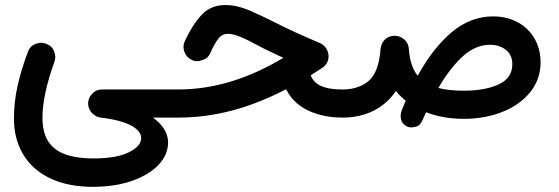

<svg xmlns="http://www.w3.org/2000/svg" viewBox="-20 -428 2191 753"><path d="M34.7 37.1C34.7 196.3 145.5 304.7 342.8 304.7C401.9 304.7 453.6 296.9 498 281.2C586.9 250 639.2 194.8 639.2 130.9C639.2 94.2 619.1 61.5 579.6 33.2H678.7C693.8 33.2 707 27.8 717.8 17.1C728.5 5.9 733.9 -6.8 733.9 -22C733.9 -52.7 709.5 -77.1 678.7 -77.1H381.3C365.2 -77.1 352.1 -71.8 341.8 -60.5C331.1 -49.3 325.7 -37.1 325.7 -22.9V-18.1C328.1 7.8 348.6 29.8 374.5 33.2C481.4 45.4 533.7 77.1 533.7 113.8C533.7 134.8 517.6 153.3 484.9 169.4C452.1 185.5 406.2 193.4 347.2 193.4C205.1 193.4 146.5 141.1 146.5 34.2C146.5 -27.8 163.6 -103 193.4 -185.5C195.8 -191.9 196.8 -198.2 196.8 -204.6C196.8 -212.4 194.3 -221.7 189.5 -232.9C184.1 -243.7 174.3 -251.5 160.2 -256.8C153.8 -259.3 147.5 -260.3 141.1 -260.3C133.3 -260.3 124 -257.8 113.3 -252.9C102.1 -247.6 94.2 -237.8 88.9 -223.6C71.3 -176.3 58.1 -131.8 48.8 -90.8C39.6 -49.3 34.7 -6.8 34.7 37.1Z M864.3 -408.2C825.7 -408.2 794.4 -395.5 770.5 -369.6C746.6 -343.8 724.6 -309.6 705.1 -267.6C701.7 -259.8 699.7 -252 699.7 -244.1C699.7 -232.4 704.6 -210.4 724.6 -197.3C733.9 -190.9 743.7 -188 753.9 -188C760.3 -188 769 -190.4 780.8 -195.3C792 -199.7 800.3 -208 804.7 -220.2C816.9 -247.1 828.1 -266.6 837.9 -278.3C847.2 -289.6 859.4 -295.4 874.5 -295.4C901.4 -295.4 937 -278.8 987.3 -252C1018.6 -234.9 1052.7 -219.2 1091.3 -201.2C954.6 -119.6 819.8 -77.1 678.7 -77.1C663.6 -77.1 650.4 -71.8 639.2 -61C628.4 -49.8 623 -37.1 623 -22C623 -6.8 628.4 5.9 639.2 17.1C650.4 27.8 663.6 33.2 678.7 33.2C828.6 33.2 966.8 -7.8 1102.1 -78.1C1121.1 -40 1150.4 -12.2 1190.4 6.3C1230 24.4 1274.4 33.2 1323.2 33.2H1323.7C1338.9 33.2 1352.1 27.8 1362.8 17.1C1373.5 5.9 1378.9 -6.8 1378.9 -22C1378.9 -52.7 1354.5 -77.1 1323.7 -77.1H1323.2C1251 -77.1 1212.4 -95.2 1198.7 -132.8C1212.9 -142.1 1227.5 -151.4 1242.7 -161.1C1259.8 -171.9 1268.6 -187.5 1268.6 -208C1268.6 -229 1254.9 -250.5 1235.4 -258.8C1163.1 -289.6 1106 -315.4 1059.6 -339.4C1023.9 -357.4 989.7 -373.5 957 -387.7C924.3 -401.4 893.1 -408.2 864.3 -408.2Z M1268.6 -22C1268.6 -6.8 1273.9 5.9 1284.7 17.1C1295.9 27.8 1308.6 33.2 1323.7 33.2C1415 33.2 1487.8 -4.4 1532.7 -71.3C1543.9 -57.1 1557.1 -44.4 1571.3 -33.2C1565.9 -21 1561 -8.8 1555.7 4.4C1552.7 12.2 1551.3 19.5 1551.3 26.9C1551.3 36.6 1553.2 54.7 1572.3 65.9C1579.1 69.8 1586.4 71.8 1593.8 71.8C1598.1 71.8 1605 70.3 1614.3 67.9C1623.5 65.4 1630.9 56.6 1637.2 42.5C1641.6 32.2 1646.5 22 1650.9 12.2C1695.3 29.3 1744.6 38.1 1799.3 38.1C1854.5 38.1 1905.3 28.8 1950.7 10.7C1996.1 -7.3 2032.2 -33.2 2059.6 -66.9C2086.4 -100.1 2100.1 -139.2 2100.1 -184.1C2100.1 -291 2021 -363.8 1915 -363.8C1855 -363.8 1800.3 -342.8 1751 -301.3C1701.7 -259.3 1657.2 -202.6 1618.2 -130.9C1598.1 -155.8 1586.9 -190.4 1583.5 -235.4C1582.5 -253.4 1574.2 -268.1 1558.6 -278.3C1550.8 -283.7 1542 -286.6 1532.7 -287.6H1528.3C1525.9 -287.6 1522.9 -287.6 1520 -287.1C1500 -284.2 1485.8 -273.4 1477.5 -255.4C1475.1 -249.5 1473.1 -243.7 1472.7 -237.3C1468.3 -176.8 1453.1 -134.8 1427.2 -111.8C1400.9 -88.9 1366.2 -77.1 1323.7 -77.1C1308.6 -77.1 1295.9 -71.8 1284.7 -61C1273.9 -50.3 1268.6 -37.1 1268.6 -22ZM1902.3 -252.4C1925.8 -252.4 1946.3 -246.1 1963.4 -232.9C1980.5 -219.7 1989.3 -200.7 1989.3 -176.8C1989.3 -140.1 1971.7 -113.8 1936 -97.2C1900.4 -80.6 1854.5 -72.3 1799.3 -72.3C1759.8 -72.3 1726.1 -75.7 1699.2 -83C1729 -134.3 1760.7 -175.8 1794.4 -206.5C1828.1 -237.3 1863.8 -252.4 1902.3 -252.4Z"/></svg>

Font: Mikhak SemiBold
Style: Regular
Weight: 600
Designer: Amin Abedi
Version: Version 3.2